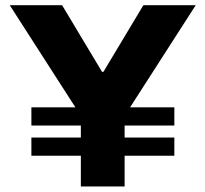

<svg xmlns="http://www.w3.org/2000/svg" viewBox="-20 -713 770 720"><path d="M283.2 -128.9H97.7V-197.3H283.2V-242.2H97.7V-310.5H262.7L16.6 -693.4H212.9L362.8 -443.4H367.7L517.6 -693.4H713.9L467.8 -310.5H633.8V-242.2H447.3V-197.3H633.8V-128.9H447.3V-13.7H283.2Z"/></svg>

Font: Wanted Sans ExtraBold
Style: Regular
Weight: 800
Designer: Original Design by Kil Hyung-jin and Kang Hanbin, Wanted Lab, Inc; Hangeul from Source Han Sans by Jang Soo-young and Ka
Foundry: Wanted Lab, Inc.
Version: Version 1.003